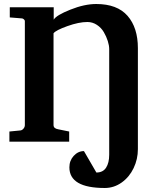

<svg xmlns="http://www.w3.org/2000/svg" viewBox="-20 -707 797 958"><path d="M668 37.1Q668 87.4 646.7 131.8Q625.5 176.3 587.2 203.6Q548.8 231 502.9 231Q326.2 231 326.2 127.9Q326.2 94.2 347.9 70.6Q369.6 46.9 398.9 46.9L460.9 153.8Q493.7 153.8 509.3 129.6Q524.9 105.5 524.9 64.9V-461.9Q524.9 -480 517.8 -502.4Q510.7 -524.9 498 -546.6Q485.4 -568.4 463.6 -582.8Q441.9 -597.2 416 -597.2Q373.5 -597.2 316.2 -576.7Q258.8 -556.2 247.1 -541V-83Q247.1 -65.9 270 -62L325.2 -50.8V0H26.9V-50.8L82 -56.2Q90.3 -57.1 97.2 -65.2Q104 -73.2 104 -83V-602.1Q104 -606.4 98.9 -610.8Q93.8 -615.2 88.9 -615.2L28.8 -620.1V-670.9H248V-608.9Q260.7 -630.9 331.1 -658.9Q401.4 -687 460 -687Q564.9 -687 616.5 -627.9Q668 -568.8 668 -466.8Z"/></svg>

Font: Veleka
Style: Bold
Weight: 700
Designer: Stefan Peev, Context Ltd, 2016; SIL International, 1997-2014.
Foundry: Stefan Peev, Context Ltd, 2016
Version: Version 1.000